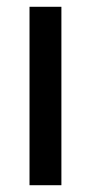

<svg xmlns="http://www.w3.org/2000/svg" viewBox="-20 -546 268 566"><path d="M67 0V-526H161V0Z"/></svg>

Font: Archivo Narrow Medium
Style: Regular
Weight: 500
Designer: Hector Gatti
Foundry: Omnibus-Type
Version: Version 3.002